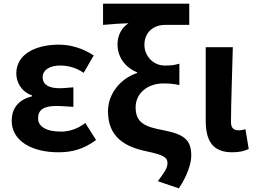

<svg xmlns="http://www.w3.org/2000/svg" viewBox="-20 -818 1394 1049"><path d="M299 14C371 14 434 -1 505 -53L446 -146C401 -111 353 -99 314 -99C232 -99 188 -127 188 -172C188 -218 220 -239 287 -239C317 -239 349 -236 381 -234V-341C355 -339 328 -336 305 -336C243 -336 213 -358 213 -396C213 -436 252 -460 309 -460C354 -460 398 -447 437 -420L492 -515C437 -552 369 -574 302 -574C179 -574 69 -525 69 -416C69 -369 97 -316 155 -297V-292C89 -275 44 -234 44 -158C44 -46 157 14 299 14Z M957 211C1005 141 1025 71 1025 34C1025 -49 993 -83 875 -106C774 -125 721 -145 721 -232C721 -311 790 -362 871 -362C901 -362 927 -361 960 -353V-470C928 -461 911 -460 879 -460C818 -460 769 -512 769 -573C769 -641 818 -682 882 -682H1014V-798H543V-682C606 -688 635 -689 682 -691C644 -667 622 -623 622 -577C622 -506 663 -450 729 -423V-419C643 -391 570 -310 570 -210C570 -67 665 -15 782 9C871 28 895 41 895 73C895 102 876 127 842 172Z M1249 14C1293 14 1317 6 1339 -4L1321 -112C1309 -108 1296 -106 1287 -106C1257 -106 1242 -117 1242 -152C1242 -257 1249 -423 1252 -560H1104V-159C1104 -54 1138 14 1249 14Z"/></svg>

Font: Genne Gothic Bold
Style: Regular
Weight: 700
Designer: Ryoko NISHIZUKA (kana & ideographs); Paul D. Hunt (Latin, Greek & Cyrillic); Wenlong ZHANG (bopomofo); Sandoll Communica
Foundry: Adobe Systems Incorporated
Version: Version 1.004;PS 1.004;hotconv 16.6.51;makeotf.lib2.5.65220